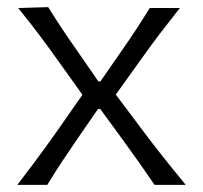

<svg xmlns="http://www.w3.org/2000/svg" viewBox="-20 -518 568 538"><path d="M28.5 0Q54 -33 72.5 -57.8Q91 -82.5 106.8 -104.5Q122.5 -126.5 140.5 -151.5L211 -252.5L143 -347.5Q116 -385.5 92.2 -417.2Q68.5 -449 31 -495.5L115 -498Q137.5 -462 156.8 -433.2Q176 -404.5 198.5 -372.5L255.5 -290H261.5L319 -373Q341 -404.5 359.5 -432.5Q378 -460.5 399.5 -495.5H484Q458.5 -463 440.8 -440.2Q423 -417.5 408 -397Q393 -376.5 375 -351.5L304.5 -253L381 -151Q408 -115 434.5 -81.5Q461 -48 500.5 0H413Q391 -32.5 371.5 -60.2Q352 -88 327.5 -121.5L261 -212.5H254.5L194.5 -125.5Q171 -91 152.2 -62.8Q133.5 -34.5 112.5 0Z"/></svg>

Font: Commissioner Flair Light
Style: Regular
Weight: 300
Designer: Kostas Bartsokas
Foundry: Kostas Bartsokas
Version: Version 1.000; ttfautohint (v1.8.3)